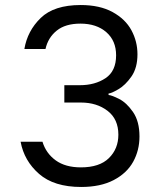

<svg xmlns="http://www.w3.org/2000/svg" viewBox="-20 -736 628 764"><path d="M149 -172Q163 -126 201.5 -98Q240 -70 302 -70Q376 -70 413.5 -107Q451 -144 451 -200Q451 -262 408 -295Q365 -328 302 -328H236V-397H298Q358 -397 400 -425Q442 -453 442 -516Q442 -574 403 -608Q364 -642 300 -642Q240 -642 205.5 -614Q171 -586 161 -541H77Q89 -613 142 -664.5Q195 -716 301 -716Q377 -716 428 -688Q479 -660 503 -615.5Q527 -571 527 -520Q527 -466 503 -431.5Q479 -397 450.5 -380.5Q422 -364 412 -364V-358Q425 -357 454.5 -342Q484 -327 509.5 -290Q535 -253 535 -193Q535 -138 510 -92.5Q485 -47 432.5 -19.5Q380 8 303 8Q195 8 135.5 -44Q76 -96 62 -172Z"/></svg>

Font: Lopes Sans
Style: Regular
Weight: 400
Designer: Gabriel Lam, Diego Maldonado
Foundry: TypeRant, Foresti Design
Version: Version 4.000